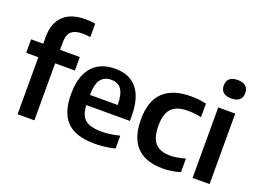

<svg xmlns="http://www.w3.org/2000/svg" viewBox="-117 -1102 1891 1396"><g transform="rotate(20 828.0 -404.0)"><path d="M235.5 -606.5V-545.5H388.5V-441H235.5V0H105.5V-441H11.5V-545.5H105.5V-601Q105.5 -705 164 -761.5Q222.5 -818 333 -818Q373 -818 410.5 -812V-708Q376.5 -713 351.5 -713Q291.5 -713 263.5 -687.5Q235.5 -662 235.5 -606.5Z M889.5 -233.5H552Q554.5 -180.5 572 -149.2Q589.5 -118 626 -104Q662.5 -90 723.5 -90Q783.5 -90 860.5 -109V-9.5Q782 10 705.5 10Q608 10 545.2 -19.5Q482.5 -49 451.5 -111.2Q420.5 -173.5 420.5 -273Q420.5 -364.5 449 -427.5Q477.5 -490.5 531.5 -522.2Q585.5 -554 662 -554Q773.5 -554 831.5 -482.2Q889.5 -410.5 889.5 -269ZM551.5 -312H767Q765.5 -396.5 739.2 -432.5Q713 -468.5 661 -468.5Q608 -468.5 580.5 -432.5Q553 -396.5 551.5 -312Z M961 -272Q961 -415.5 1034 -484.8Q1107 -554 1247.5 -554Q1311 -554 1366 -541V-436Q1311.5 -447.5 1264.5 -447.5Q1206 -447.5 1169 -430Q1132 -412.5 1114 -374.2Q1096 -336 1096 -273.5Q1096 -179 1133.8 -137.8Q1171.5 -96.5 1249.5 -96.5Q1275 -96.5 1302.8 -101.2Q1330.5 -106 1366 -116V-11Q1302 10 1230 10Q1098 10 1029.5 -59.8Q961 -129.5 961 -272Z M1459.5 0V-545.5H1591V0ZM1442.5 -710Q1442.5 -744.5 1463.2 -763Q1484 -781.5 1525.5 -781.5Q1567 -781.5 1587.8 -763Q1608.5 -744.5 1608.5 -710Q1608.5 -675.5 1587.8 -657.2Q1567 -639 1525.5 -639Q1484 -639 1463.2 -657.2Q1442.5 -675.5 1442.5 -710Z"/></g></svg>

Font: Encode Sans SemiBold
Style: Regular
Weight: 600
Designer: Multiple Designers
Foundry: Impallari Type
Version: Version 2.000